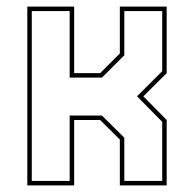

<svg xmlns="http://www.w3.org/2000/svg" viewBox="-20 -560 586 580"><path d="M62.5 0V-540H204V-339H282.5L342 -398.5V-540H483.5V-339L413 -269L483.5 -197.5V0H342V-138.5L282.5 -197.5H204V0ZM76 -13.5H190.5V-211H288L355.5 -144V-13.5H470V-192L394 -269L470 -345V-526.5H355.5V-393L288 -325.5H190.5V-526.5H76Z"/></svg>

Font: Tourney Thin
Style: Regular
Weight: 100
Designer: Tyler Finck
Foundry: Etcetera Type Co
Version: Version 1.015